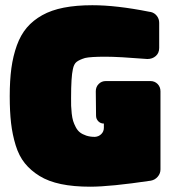

<svg xmlns="http://www.w3.org/2000/svg" viewBox="-20 -703 659 732"><path d="M591.8 -355V-57.1Q591.8 -41.5 581.3 -29.3Q570.8 -17.1 555.2 -14.2Q400.4 8.8 324.2 8.8Q260.7 8.8 212.6 -1.2Q164.6 -11.2 130.9 -32Q97.2 -52.7 74.7 -80.6Q52.2 -108.4 39.8 -148.9Q27.3 -189.5 22.2 -233.6Q17.1 -277.8 17.1 -335.9Q17.1 -396.5 23.4 -443.1Q29.8 -489.7 44.2 -529.8Q58.6 -569.8 82.3 -597.7Q106 -625.5 140.9 -645Q175.8 -664.6 223.1 -673.8Q270.5 -683.1 332 -683.1Q424.3 -683.1 548.8 -658.2L555.2 -657.2Q569.3 -653.8 578.1 -642.3Q586.9 -630.9 586.9 -616.2V-520Q586.9 -501 574 -489.5Q561 -478 542 -478Q432.1 -486.8 382.8 -486.8Q324.7 -486.8 304.2 -481.9Q282.2 -475.1 272 -467Q261.7 -459 257.8 -439Q251 -409.7 251 -330.1Q251 -311 251.2 -299.6Q251.5 -288.1 253.4 -270.5Q255.4 -252.9 258.8 -241.9Q262.2 -231 268.8 -218.3Q275.4 -205.6 284.9 -198.2Q294.4 -190.9 308.8 -186Q323.2 -181.2 341.8 -181.2Q356.4 -182.1 366.2 -191.9Q376 -201.7 376 -215.8V-231.9Q363.3 -231.9 354.7 -240.7Q346.2 -249.5 346.2 -262.2L345.2 -355Q345.2 -371.6 356.2 -382.8Q367.2 -394 383.8 -394H553.2Q569.8 -394 580.8 -382.8Q591.8 -371.6 591.8 -355Z"/></svg>

Font: Don José
Style: Regular
Weight: 900
Designer: Cristian Tournier
Version: Version 1.000